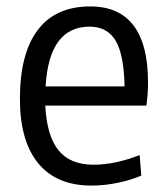

<svg xmlns="http://www.w3.org/2000/svg" viewBox="-20 -569 520 598"><path d="M265 9Q156 9 99 -60.5Q42 -130 42 -261Q42 -402 97.5 -475.5Q153 -549 261 -549Q351 -549 396 -489.5Q441 -430 441 -313Q441 -288 439.5 -271.5Q438 -255 436 -240H121Q126 -145 162.5 -100.5Q199 -56 271 -56Q338 -56 415 -86L420 -22Q387 -8 346 0.5Q305 9 265 9ZM259 -486Q133 -486 122 -300H368Q366 -399 340 -442.5Q314 -486 259 -486Z"/></svg>

Font: Encode Sans Condensed
Style: Regular
Weight: 400
Designer: Pablo Impallari, Andres Torresi
Foundry: Pablo Impallari, Andres Torresi
Version: Version 1.000; ttfautohint (v1.00) -l 8 -r 50 -G 200 -x 14 -